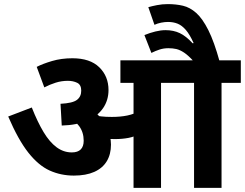

<svg xmlns="http://www.w3.org/2000/svg" viewBox="-20 -916 1194 936"><path d="M765 -512V0H631V-512H567V-622H859V-512ZM333 -632Q419 -632 464 -588Q509 -544 509 -477Q509 -428 483 -389.5Q457 -351 406 -328.5Q355 -306 281 -304L275 -410Q334 -413 355 -429Q376 -445 376 -474Q376 -503 356 -512.5Q336 -522 311 -522Q280 -522 251.5 -513Q223 -504 196 -490L159 -590Q188 -605 233.5 -618.5Q279 -632 333 -632ZM521 -211Q521 -164 500.5 -130Q480 -96 439.5 -78Q399 -60 340 -60Q277 -60 222.5 -84.5Q168 -109 118.5 -171.5Q69 -234 20 -348L135 -392Q163 -321 192.5 -272Q222 -223 256 -198Q290 -173 330 -173Q359 -173 373.5 -187.5Q388 -202 388 -230Q388 -271 366 -301Q344 -331 297 -359L376 -383L438 -374Q453 -362 467 -346Q481 -330 491 -313L502 -292Q511 -273 516 -252.5Q521 -232 521 -211ZM525 -346Q567 -346 601 -353Q635 -360 669 -379V-269Q639 -250 607.5 -244Q576 -238 542 -238Q521 -238 500.5 -239.5Q480 -241 462.5 -244Q445 -247 431 -249L419 -342L434 -355Q453 -351 474 -348.5Q495 -346 525 -346ZM1060 -512V0H926V-512H845V-622H1154V-512ZM926 -615Q898 -646 877.5 -659.5Q857 -673 839.5 -677Q822 -681 801 -681Q778 -681 758 -674.5Q738 -668 718 -658L684 -745Q711 -756 737.5 -762.5Q764 -769 787 -769Q826 -769 856.5 -754.5Q887 -740 919 -705L924 -706Q905 -748 886 -770Q867 -792 846 -800.5Q825 -809 799 -809Q783 -809 765.5 -805.5Q748 -802 733 -795L703 -881Q720 -886 745.5 -891Q771 -896 798 -896Q838 -896 872 -888Q906 -880 936.5 -853Q967 -826 995.5 -769.5Q1024 -713 1051 -615Z"/></svg>

Font: Noto Sans Devanagari
Style: Regular
Weight: 400
Designer: Jelle Bosma - Monotype Design Team
Foundry: Monotype Imaging Inc.
Version: Version 2.003